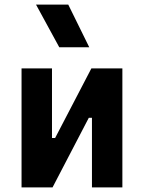

<svg xmlns="http://www.w3.org/2000/svg" viewBox="-20 -815 626 835"><path d="M73.7 0H208.5L366.2 -302.7H379.9V0H512.2V-517.6H377.4L219.7 -214.8H206.1V-517.6H73.7ZM237.8 -609.4H368.2L276.9 -794.9H136.7Z"/></svg>

Font: Cascadia Code
Style: Bold
Weight: 700
Monospace: yes
Designer: Aaron Bell
Foundry: Saja Typeworks
Version: Version 2404.023